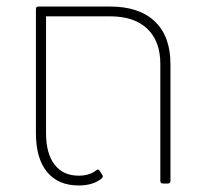

<svg xmlns="http://www.w3.org/2000/svg" viewBox="-20 -562 632 588"><path d="M317 -542Q406 -542 454 -496.5Q502 -451 502 -366V-8Q502 0 494 0H479Q471 0 471 -8V-366Q471 -436 431 -474Q391 -512 317 -512H121V-154Q121 -92 147 -58Q173 -24 221 -24Q254 -24 274 -40Q281 -46 285 -39L293 -27Q297 -21 292 -16Q266 6 221 6Q158 6 124 -35.5Q90 -77 90 -154V-534Q90 -542 98 -542Z"/></svg>

Font: LINE Seed Sans TH App Thin
Style: Regular
Weight: 250
Designer: Dalton Maag Ltd | Thai characters by Cadson Demak Co.,Ltd.
Foundry: Dalton Maag Ltd
Version: Version 1.003